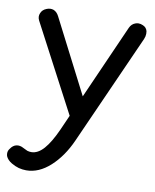

<svg xmlns="http://www.w3.org/2000/svg" viewBox="-114 -619 749 926"><g transform="rotate(10 261.0 -156.0)"><path d="M78.1 240.2Q59.6 240.2 41 235.4Q23.4 230.5 4.9 219.7Q-16.6 207 -24.4 188.5Q-26.4 181.6 -26.4 174.8Q-26.4 162.1 -17.6 151.4Q-5.9 133.8 10.7 129.9Q28.3 126 46.9 136.7Q57.6 142.6 67.4 146.5Q77.1 149.4 86.9 149.4Q119.1 149.4 148.4 116.2Q177.7 83 207 17.6Q287.1 -162.1 446.3 -522.5Q455.1 -542 473.6 -548.8Q481.4 -551.8 489.3 -551.8Q500 -551.8 510.7 -546.9Q528.3 -540 533.2 -521.5Q534.2 -515.6 534.2 -508.8Q534.2 -496.1 528.3 -482.4Q447.3 -301.8 287.1 57.6Q251 138.7 195.3 189.5Q139.6 240.2 78.1 240.2ZM305.7 -22.5Q287.1 -13.7 270.5 -20.5Q253.9 -27.3 244.1 -45.9Q168 -191.4 14.6 -481.4Q4.9 -500 12.7 -517.6Q19.5 -535.2 39.1 -543Q57.6 -550.8 74.2 -544.9Q90.8 -538.1 100.6 -518.6Q174.8 -375 321.3 -87.9Q331.1 -69.3 328.1 -49.8Q325.2 -30.3 305.7 -22.5Z"/></g></svg>

Font: Abed
Style: Bold
Weight: 700
Designer: Johan Aakerlund
Version: Version 3.105